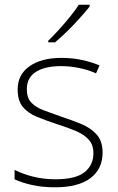

<svg xmlns="http://www.w3.org/2000/svg" viewBox="-20 -786 502 816"><path d="M416 -137Q416 -68 364.5 -29Q313 10 214 10Q159 10 115 0Q71 -10 42 -24V-64Q80 -45 124 -34.5Q168 -24 215 -24Q301 -24 339 -54Q377 -84 377 -135Q377 -170 357.5 -192Q338 -214 303 -229Q268 -244 223 -258Q175 -274 137 -289.5Q99 -305 77 -331.5Q55 -358 55 -406Q55 -469 105.5 -504.5Q156 -540 241 -540Q288 -540 329 -531Q370 -522 403 -508L388 -474Q359 -488 319 -496.5Q279 -505 240 -505Q171 -505 132.5 -480.5Q94 -456 94 -407Q94 -370 113 -350Q132 -330 165 -317.5Q198 -305 241 -290Q287 -275 326.5 -258.5Q366 -242 391 -214Q416 -186 416 -137ZM361 -758Q344 -737 319.5 -709.5Q295 -682 267 -654.5Q239 -627 214 -606H185V-613Q206 -633 231 -660.5Q256 -688 278.5 -716Q301 -744 315 -766H361Z"/></svg>

Font: Noto Sans Kannada ExtraLight
Style: Regular
Weight: 200
Designer: Jelle Bosma - Monotype Design Team
Foundry: Monotype Imaging Inc.
Version: Version 2.005; ttfautohint (v1.8.4.7-5d5b)